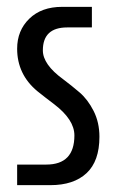

<svg xmlns="http://www.w3.org/2000/svg" viewBox="-20 -540 340 560"><path d="M197 -145Q197 -191 138 -236Q114 -254 89 -274Q30 -323 30 -398Q30 -451 65.5 -485.5Q101 -520 161 -520H248V-460H176Q105 -460 105 -393Q105 -352 164 -309Q188 -291 212 -270.5Q236 -250 253 -216.5Q270 -183 270 -141Q270 -70 232.5 -35Q195 0 127 0H30V-60H115Q197 -60 197 -145Z"/></svg>

Font: Homenaje
Style: Regular
Weight: 400
Version: Version 1.002